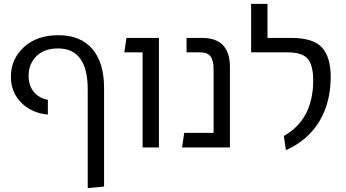

<svg xmlns="http://www.w3.org/2000/svg" viewBox="-20 -758 1777 987"><path d="M431 209V-298Q431 -509 278 -509Q207 -509 167 -469Q127 -429 127 -368Q127 -318 154 -285.5Q181 -253 226 -245V-169Q142 -177 89 -230.5Q36 -284 36 -364Q36 -454 102.5 -515.5Q169 -577 280 -577Q394 -577 454.5 -506.5Q515 -436 515 -306V201Z M713 0V-489H619L630 -563H797V0Z M1020 -563Q1162 -563 1162 -412V0H916L927 -75H1078V-403Q1078 -448 1062 -468.5Q1046 -489 1008 -489H939V-563Z M1450 14 1439 -59Q1590 -144 1590 -345Q1590 -423 1561.5 -456Q1533 -489 1458 -489H1271V-738H1355V-563H1478Q1591 -563 1635.5 -513.5Q1680 -464 1680 -363Q1680 -231 1621.5 -134Q1563 -37 1450 14Z"/></svg>

Font: FiraGO Book
Style: Regular
Weight: 350
Designer: bBox Type
Foundry: bBox Type GmbH
Version: Version 1.001;PS 001.001;hotconv 1.0.88;makeotf.lib2.5.64775